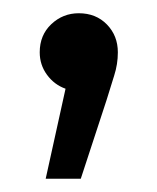

<svg xmlns="http://www.w3.org/2000/svg" viewBox="-20 -128 237 290"><path d="M49 142 79 6Q62 0 51 -15Q40 -30 40 -49Q40 -75 57.5 -91.5Q75 -108 99 -108Q125 -108 141.5 -91Q158 -74 158 -49Q158 -31 152.5 -14Q147 3 141 23L102 142Z"/></svg>

Font: Radio Canada Condensed
Style: Regular
Weight: 400
Width: 3
Designer: Charles Daoud, Etienne Aubert Bonn, Alexandre Saumier Demers, Jacques Le Bailly
Foundry: Radio-Canada
Version: Version 2.104; ttfautohint (v1.8.4.7-5d5b);gftools[0.9.28.de